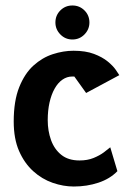

<svg xmlns="http://www.w3.org/2000/svg" viewBox="-20 -676 471 700"><path d="M249 4Q211 4 172 -9.5Q133 -23 101 -52Q69 -81 49.5 -125.5Q30 -170 30 -233Q30 -308 50 -358Q70 -408 102 -437Q134 -466 172.5 -478.5Q211 -491 248 -491Q292 -491 322.5 -479.5Q353 -468 372.5 -452Q392 -436 402 -421.5Q412 -407 415 -402L294 -337L251 -397H243Q224 -397 207.5 -385.5Q191 -374 179 -352.5Q167 -331 160.5 -302Q154 -273 154 -238Q154 -199 166 -165.5Q178 -132 203.5 -111.5Q229 -91 270 -91Q299 -91 321 -100Q343 -109 358.5 -120.5Q374 -132 382 -139L408 -52Q381 -24 339 -10Q297 4 249 4ZM244 -532Q218 -532 200 -550.5Q182 -569 182 -594Q182 -620 200 -638Q218 -656 244 -656Q270 -656 288 -638Q306 -620 306 -594Q306 -569 288 -550.5Q270 -532 244 -532Z"/></svg>

Font: Kreon
Style: Bold
Weight: 700
Designer: Julia Petretta
Foundry: Julia Petretta and Eli Heuer
Version: Version 2.002